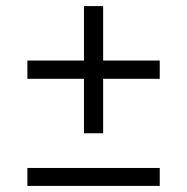

<svg xmlns="http://www.w3.org/2000/svg" viewBox="-20 -611 615 631"><path d="M70 0V-59H505V0ZM70 -352V-412H256V-591H319V-412H505V-352H319V-173H256V-352Z"/></svg>

Font: Belfius21
Style: Regular
Weight: 400
Designer: Montserrat's base design by Julieta Ulanovsky, modified by Coast SPRL for Belfius Bank NV.
Foundry: Montserrat's base design by Julieta Ulanovsky, modified by Coast SPRL for Belfius Bank NV.
Version: Version 2.000;FEAKit 1.0